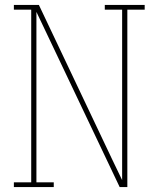

<svg xmlns="http://www.w3.org/2000/svg" viewBox="-20 -755 640 775"><path d="M36 0V-19H106V-716H36V-735H137L434 -109L473 -28V-716H403V-735H564V-716H494V0H463L127 -707V-19H197V0Z"/></svg>

Font: Iosevka Slab Thin Extended
Style: Regular
Weight: 100
Width: 7
Monospace: yes
Designer: Belleve Invis
Foundry: Belleve Invis
Version: Version 11.1.1; ttfautohint (v1.8.3)